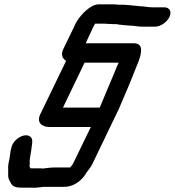

<svg xmlns="http://www.w3.org/2000/svg" viewBox="-20 -645 812 892"><path d="M287 -362 167 -114C149 -76 174 -55 210 -55H402L319 116C316 121 312 126 306 133H234C223 133 212 134 204 135L186 137C184 138 182 138 179 138C172 137 165 137 159 137H122L117 128C118 119 119 110 118 101C119 85 123 71 125 54C127 30 137 2 121 -10C94 -31 40 3 33 41C27 61 27 78 23 97C19 114 17 127 18 143C19 162 15 180 24 193L29 203C38 222 52 227 85 227H130C139 228 148 227 157 226L174 224C178 223 184 223 191 223H279C316 223 351 201 372 172C382 154 400 136 409 117L523 -120C529 -131 534 -143 539 -155C561 -207 587 -266 606 -316C619 -349 633 -377 635 -404C638 -431 627 -444 601 -444H378L413 -519C415 -523 417 -528 422 -535H465C477 -535 488 -533 503 -533H520C538 -529 561 -528 582 -526C605 -526 619 -521 644 -521H700C725 -521 755 -541 767 -566C779 -591 768 -611 743 -611H687C666 -611 651 -616 631 -616C625 -617 620 -617 613 -618C606 -618 600 -619 593 -620C583 -620 558 -624 544 -623H531C522 -624 515 -625 508 -625H442C429 -625 417 -622 404 -614C372 -595 338 -557 322 -516L274 -417C262 -392 269 -374 287 -362ZM445 -149 443 -145H282C275 -145 273 -145 273 -146L373 -354H531C530 -349 526 -343 524 -338C500 -278 470 -211 445 -149Z"/></svg>

Font: Electronic
Style: BlkUltIt
Weight: 900
Version: Version 1.011